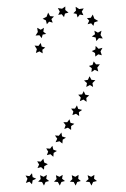

<svg xmlns="http://www.w3.org/2000/svg" viewBox="-20 -580 391 594"><path d="M280 -20 268 -17 263 -6 257 -17 245 -18 254 -26 251 -38 262 -33 272 -39 271 -27ZM230 -20 219 -17 214 -6 208 -17 196 -18 204 -26 202 -38 213 -33 223 -39 222 -27ZM181 -20 170 -17 165 -6 159 -17 147 -18 155 -26 153 -38 164 -33 174 -39 172 -27ZM132 -20 121 -17 116 -6 110 -17 98 -18 106 -26 104 -38 115 -33 125 -39 123 -27ZM60 -14 65 -27 59 -37 71 -35 79 -44 81 -32 92 -27 81 -22 79 -10 71 -18ZM96 -60 101 -71 95 -81 106 -80 114 -89 117 -77 128 -72 117 -66 116 -55 107 -63ZM125 -100 129 -111 123 -121 135 -120 142 -129 145 -117 156 -113 146 -107 145 -95 136 -103ZM152 -140 157 -151 150 -161 162 -160 170 -170 172 -158 184 -154 174 -148 173 -136 164 -143ZM179 -181 183 -193 176 -202H188L195 -211L198 -200L210 -197L200 -190V-178L190 -185ZM204 -224 207 -235 200 -244H212L218 -254L222 -243L234 -240L224 -233L225 -221L215 -228ZM227 -267 230 -278 222 -287 234 -288 239 -298 244 -287 256 -285 247 -277 248 -265 238 -272ZM247 -311 249 -323 240 -331 252 -333 257 -344 263 -333 275 -332 266 -323 268 -311 258 -317ZM263 -357 264 -369 255 -376 266 -379 270 -390 277 -381H289L281 -371L284 -359L273 -364ZM275 -405 274 -416 264 -422 275 -427 276 -438 285 -429 297 -432 291 -421 295 -409 284 -412ZM278 -453 276 -464 264 -467 274 -474 272 -485 283 -479 294 -485 291 -472 298 -461 286 -462ZM269 -500 262 -508 251 -505 256 -516 249 -524 261 -525 267 -535 272 -522 284 -515 272 -511ZM238 -533 227 -535 220 -526 217 -537 207 -539 215 -547 214 -559 225 -552 239 -554 233 -544ZM192 -541 181 -538 178 -527 171 -536 160 -534 165 -544 159 -555 172 -553 182 -560V-549ZM147 -529 139 -521 143 -510 132 -513 125 -505 122 -517 112 -522 124 -528 129 -541 135 -530ZM116 -494 114 -482 123 -475 112 -473 109 -462 102 -471 90 -470 97 -481 95 -494 106 -488ZM106 -447 109 -436 120 -433 111 -426 112 -415 102 -421 91 -416 94 -428 87 -439 99 -438Z"/></svg>

Font: Santa christmas start
Style: Regular
Weight: 400
Designer: MUHAMMAD YONI
Version: Version 001.000